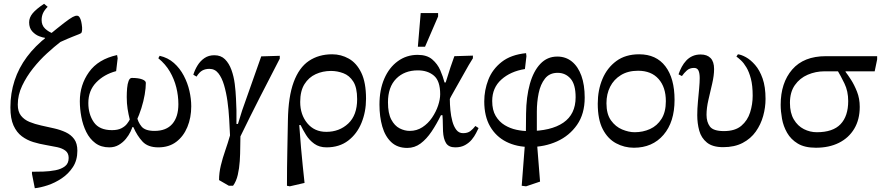

<svg xmlns="http://www.w3.org/2000/svg" viewBox="-20 -768 4657 1015"><path d="M164 227 149 151V140Q176 140 209 139Q242 138 273 132Q304 126 323.5 111Q343 96 343 67Q343 42 326.5 29Q310 16 282.5 10Q255 4 222 -1.5Q189 -7 156 -17Q123 -27 95.5 -47.5Q68 -68 51.5 -104.5Q35 -141 35 -200Q35 -275 57 -342Q79 -409 122.5 -467.5Q166 -526 232 -577Q288 -623 318.5 -646.5Q349 -670 364 -678Q379 -686 388 -685Q394 -685 398.5 -679.5Q403 -674 406.5 -664Q410 -654 412 -640Q415 -622 414 -610Q413 -598 410 -594Q407 -591 397 -587Q387 -583 364 -574Q341 -565 299 -546Q268 -522 229 -486.5Q190 -451 155 -407Q120 -363 97 -314.5Q74 -266 74 -215Q74 -178 91 -156.5Q108 -135 136 -123.5Q164 -112 198 -104.5Q232 -97 265.5 -89.5Q299 -82 327 -69Q355 -56 372 -33Q389 -10 389 29Q389 79 365.5 115Q342 151 306 175Q270 199 232 211.5Q194 224 164 227ZM263 -590 218 -554V-568Q207 -569 187 -576.5Q167 -584 150.5 -602Q134 -620 134 -650Q134 -675 152.5 -697.5Q171 -720 213 -748L232 -732Q215 -715 207.5 -698.5Q200 -682 200 -662Q200 -634 218.5 -616.5Q237 -599 263 -590Z M558 11Q514 11 484 -11.5Q454 -34 436 -70.5Q418 -107 410 -150Q402 -193 402 -233Q402 -319 450.5 -387Q499 -455 599 -477L602 -460L594 -392Q530 -375 488.5 -332Q447 -289 447 -223Q447 -164 476 -122Q505 -80 572 -80Q603 -80 622 -90Q641 -100 651 -113Q661 -126 666 -136Q659 -164 654.5 -192.5Q650 -221 650 -255Q650 -279 652 -302Q654 -325 660 -340.5Q666 -356 677 -356Q712 -356 731.5 -348.5Q751 -341 751 -330Q751 -303 745 -268Q739 -233 727.5 -196.5Q716 -160 701 -128L682 -104Q679 -91 670 -72Q661 -53 645.5 -34Q630 -15 608 -2Q586 11 558 11ZM817 11Q762 11 733.5 -19.5Q705 -50 685 -96H667L704 -151Q709 -123 728 -99.5Q747 -76 797 -76Q859 -76 891 -113Q923 -150 923 -217Q923 -262 912 -306Q901 -350 878 -389.5Q855 -429 817 -460L824 -473Q868 -463 899.5 -435Q931 -407 951.5 -368Q972 -329 981.5 -287Q991 -245 991 -206Q991 -146 970.5 -96.5Q950 -47 911.5 -18Q873 11 817 11Z M1212 214H1190L1138 184Q1138 146 1147.5 106.5Q1157 67 1171 27Q1185 -13 1196 -52Q1194 -92 1191.5 -139Q1189 -186 1182.5 -232.5Q1176 -279 1164.5 -318Q1153 -357 1134.5 -380.5Q1116 -404 1087 -404Q1066 -404 1050 -395.5Q1034 -387 1019 -363L1002 -373Q1010 -399 1024.5 -422.5Q1039 -446 1061 -461Q1083 -476 1113 -476Q1148 -476 1169.5 -454.5Q1191 -433 1203.5 -398.5Q1216 -364 1221 -324.5Q1226 -285 1227.5 -248Q1229 -211 1230 -185V-113H1238L1260 -184L1361 -470L1459 -473V-458Q1407 -358 1354 -254Q1301 -150 1251 -47Q1250 -25 1250 10Q1250 45 1247.5 83.5Q1245 122 1237 156.5Q1229 191 1212 214Z M1590 199 1512 217 1497 214Q1497 114 1499 25Q1501 -64 1502 -132Q1504 -257 1532.5 -334Q1561 -411 1613 -446Q1665 -481 1736 -481Q1783 -481 1824 -458Q1865 -435 1890 -383.5Q1915 -332 1915 -246Q1915 -177 1891 -118.5Q1867 -60 1820.5 -24.5Q1774 11 1706 11Q1668 11 1641.5 -8Q1615 -27 1598 -54.5Q1581 -82 1569 -107H1562Q1567 -37 1571.5 14.5Q1576 66 1580.5 109Q1585 152 1590 199ZM1705 -71Q1774 -71 1821 -115Q1868 -159 1868 -244Q1868 -305 1847.5 -337Q1827 -369 1795 -381Q1763 -393 1730 -393Q1686 -393 1649 -376Q1612 -359 1589.5 -323Q1567 -287 1567 -229Q1567 -162 1604.5 -116.5Q1642 -71 1705 -71Z M2133 14Q2081 14 2048.5 -16.5Q2016 -47 2001 -99Q1986 -151 1986 -215Q1986 -293 2011.5 -352Q2037 -411 2083 -444.5Q2129 -478 2188 -478Q2237 -478 2265 -454Q2293 -430 2307.5 -396.5Q2322 -363 2330 -332H2336Q2351 -381 2361.5 -412.5Q2372 -444 2382 -471L2480 -474V-460L2458 -424Q2414 -345 2386 -296.5Q2358 -248 2358 -244Q2358 -217 2361 -185.5Q2364 -154 2371.5 -126.5Q2379 -99 2392.5 -81.5Q2406 -64 2428 -64Q2452 -64 2466.5 -75Q2481 -86 2493 -102L2510 -91Q2505 -81 2496.5 -64Q2488 -47 2474 -30Q2460 -13 2438.5 -1Q2417 11 2387 11Q2352 11 2338 -11.5Q2324 -34 2322 -74Q2321 -93 2321 -113.5Q2321 -134 2319 -159H2311Q2288 -112 2261.5 -72.5Q2235 -33 2203.5 -9.5Q2172 14 2133 14ZM2146 -76Q2183 -76 2213 -95.5Q2243 -115 2264 -146Q2285 -177 2296 -210Q2307 -243 2307 -270Q2307 -340 2274 -368Q2241 -396 2189 -396Q2118 -396 2074.5 -352Q2031 -308 2031 -227Q2031 -169 2048.5 -136Q2066 -103 2092.5 -89.5Q2119 -76 2146 -76ZM2227 -521H2189L2204 -699H2296V-681Z M2782 9Q2711 9 2656.5 -18.5Q2602 -46 2571 -99.5Q2540 -153 2540 -232Q2540 -291 2561.5 -346.5Q2583 -402 2632 -440.5Q2681 -479 2761 -487L2763 -471L2755 -403Q2679 -391 2630.5 -347.5Q2582 -304 2582 -234Q2582 -186 2600.5 -155Q2619 -124 2648 -106.5Q2677 -89 2710 -82Q2743 -75 2772 -75Q2893 -75 2958 -119.5Q3023 -164 3023 -254Q3023 -322 2996 -352.5Q2969 -383 2928 -383Q2885 -383 2861 -352.5Q2837 -322 2827.5 -275Q2818 -228 2818 -178V-63L2760 -61L2761 -167Q2762 -256 2781 -324Q2800 -392 2836.5 -430.5Q2873 -469 2926 -469Q2971 -469 3003.5 -442.5Q3036 -416 3053.5 -367.5Q3071 -319 3071 -252Q3071 -166 3030.5 -108Q2990 -50 2924.5 -20.5Q2859 9 2782 9ZM2835 192 2761 217 2738 214 2755 -7 2819 -9Z M3331 13Q3281 13 3237 -10.5Q3193 -34 3166.5 -85Q3140 -136 3140 -220Q3140 -292 3165 -351Q3190 -410 3238.5 -445.5Q3287 -481 3359 -481Q3449 -481 3497.5 -417.5Q3546 -354 3546 -240Q3546 -123 3487.5 -55Q3429 13 3331 13ZM3335 -69Q3379 -69 3416.5 -86Q3454 -103 3477 -139.5Q3500 -176 3500 -233Q3500 -307 3461.5 -350.5Q3423 -394 3353 -394Q3300 -394 3262.5 -371Q3225 -348 3205.5 -309.5Q3186 -271 3186 -222Q3186 -165 3210 -131.5Q3234 -98 3269 -83.5Q3304 -69 3335 -69Z M3803 10Q3747 10 3717 -14.5Q3687 -39 3676.5 -77.5Q3666 -116 3666 -159Q3666 -193 3669.5 -230Q3673 -267 3676 -300Q3679 -333 3679 -355Q3679 -381 3672.5 -395Q3666 -409 3649 -409Q3626 -409 3611 -395.5Q3596 -382 3585 -366L3567 -375Q3574 -396 3584 -414.5Q3594 -433 3608 -448Q3622 -463 3641 -471.5Q3660 -480 3684 -480Q3718 -480 3736.5 -461Q3755 -442 3755 -403Q3755 -369 3745 -326Q3735 -283 3725 -240Q3715 -197 3715 -161Q3715 -123 3733 -99Q3751 -75 3807 -75Q3866 -75 3899 -103Q3932 -131 3945.5 -174Q3959 -217 3959 -262Q3959 -316 3949.5 -352Q3940 -388 3926 -411.5Q3912 -435 3897.5 -448.5Q3883 -462 3873 -469L3881 -481Q3899 -479 3923.5 -465.5Q3948 -452 3972 -424.5Q3996 -397 4011.5 -353Q4027 -309 4027 -245Q4027 -200 4014.5 -155Q4002 -110 3975.5 -72.5Q3949 -35 3906 -12.5Q3863 10 3803 10Z M4293 13Q4234 13 4197.5 -9Q4161 -31 4141 -66Q4121 -101 4114 -140.5Q4107 -180 4107 -214Q4107 -330 4168 -400.5Q4229 -471 4346 -471H4617V-454L4604 -391H4339Q4292 -391 4250 -373Q4208 -355 4182 -318Q4156 -281 4156 -224Q4156 -171 4176.5 -136.5Q4197 -102 4229.5 -85.5Q4262 -69 4298 -69Q4383 -69 4423.5 -111.5Q4464 -154 4464 -234Q4464 -286 4444 -327Q4424 -368 4406 -398L4450 -401V-388Q4461 -374 4478.5 -347Q4496 -320 4510.5 -283.5Q4525 -247 4525 -203Q4525 -136 4496 -87.5Q4467 -39 4415 -13Q4363 13 4293 13Z"/></svg>

Font: STIX Two Text
Style: Regular
Weight: 400
Designer: Ross Mills, John Hudson & Paul Hanslow, Tiro Typeworks Ltd; with prior portions MicroPress Inc., and Coen Hoffman.
Foundry: Tiro Typeworks Ltd
Version: Version 2.13 b171